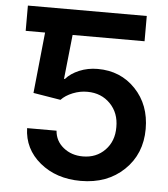

<svg xmlns="http://www.w3.org/2000/svg" viewBox="-53 -774 728 832"><g transform="rotate(5 311.5 -358.5)"><path d="M328.6 9.8Q222.2 9.8 151.1 -48.8Q80.1 -107.4 77.6 -197.8H205.6Q209 -153.3 243.9 -125Q278.8 -96.7 328.6 -96.7Q387.2 -96.7 425 -135.7Q462.9 -174.8 462.4 -235.8Q462.9 -297.4 424.1 -337.2Q385.3 -377 325.2 -377.4Q293 -377.9 261.2 -365.2Q229.5 -352.5 210.9 -332.5L91.8 -352.1L119.1 -617.2H34.7V-727.1H551.8V-617.2H238.8L218.3 -424.3H222.2Q243.2 -448.7 280.3 -464.4Q317.4 -480 360.4 -480Q460 -480 524.9 -411.9Q589.8 -343.8 589.8 -238.8Q589.8 -129.9 516.8 -60.1Q443.8 9.8 328.6 9.8Z"/></g></svg>

Font: Interop SemBd
Style: Regular
Weight: 600
Designer: Rasmus Andersson, Google, Jang Haemin
Foundry: jhaemin
Version: Version 1.007